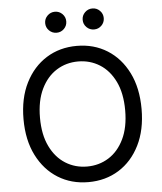

<svg xmlns="http://www.w3.org/2000/svg" viewBox="-61 -987 886 1049"><g transform="rotate(-5 381.5 -462.5)"><path d="M381.8 9.8Q288.1 9.8 215.1 -35.6Q142.1 -81.1 99.9 -164.8Q57.6 -248.5 57.6 -363.3Q57.6 -478.5 99.9 -562.3Q142.1 -646 215.1 -691.7Q288.1 -737.3 381.8 -737.3Q475.6 -737.3 548.6 -691.7Q621.6 -646 663.3 -562.3Q705.1 -478.5 705.1 -363.3Q705.1 -248.5 663.3 -164.8Q621.6 -81.1 548.6 -35.6Q475.6 9.8 381.8 9.8ZM381.8 -75.7Q446.8 -75.7 499.8 -108.6Q552.7 -141.6 584 -206.1Q615.2 -270.5 615.2 -363.3Q615.2 -457 584 -521.5Q552.7 -585.9 499.8 -618.9Q446.8 -651.9 381.8 -651.9Q316.4 -651.9 263.4 -618.7Q210.4 -585.4 179.2 -521Q147.9 -456.5 147.9 -363.3Q147.9 -270.5 179.2 -206.3Q210.4 -142.1 263.4 -108.9Q316.4 -75.7 381.8 -75.7ZM484.9 -818.4Q460.9 -818.4 443.8 -835.2Q426.8 -852.1 426.8 -876Q426.8 -899.9 443.8 -916.7Q460.9 -933.6 484.9 -933.6Q508.8 -933.6 525.6 -916.7Q542.5 -899.9 542.5 -876Q542.5 -852.1 525.6 -835.2Q508.8 -818.4 484.9 -818.4ZM279.3 -818.4Q255.4 -818.4 238.3 -835.2Q221.2 -852.1 221.2 -876Q221.2 -899.9 238.3 -916.7Q255.4 -933.6 279.3 -933.6Q303.2 -933.6 320.1 -916.7Q336.9 -899.9 336.9 -876Q336.9 -852.1 320.1 -835.2Q303.2 -818.4 279.3 -818.4Z"/></g></svg>

Font: Inter 16pt
Style: Regular
Weight: 400
Version: Version 4.001;git-66647c0bb